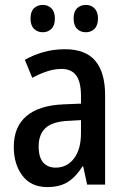

<svg xmlns="http://www.w3.org/2000/svg" viewBox="-20 -750 513 780"><path d="M244 -550Q328 -550 367.5 -502.5Q407 -455 407 -363V0H334L318 -74H315Q289 -32 256 -11Q223 10 172 10Q106 10 71 -36.5Q36 -83 36 -153Q36 -235 87.5 -278.5Q139 -322 237 -326L309 -329V-360Q309 -417 289.5 -443.5Q270 -470 230 -470Q202 -470 172.5 -460.5Q143 -451 111 -434L81 -507Q116 -527 157 -538.5Q198 -550 244 -550ZM256 -259Q193 -256 165 -230Q137 -204 137 -155Q137 -111 155.5 -90Q174 -69 206 -69Q252 -69 280.5 -106Q309 -143 309 -210V-262ZM104 -675Q104 -703 118 -716.5Q132 -730 154 -730Q175 -730 189 -716Q203 -702 203 -675Q203 -647 189 -633Q175 -619 154 -619Q132 -619 118 -633Q104 -647 104 -675ZM279 -675Q279 -703 293 -716.5Q307 -730 329 -730Q350 -730 364 -716Q378 -702 378 -675Q378 -647 364 -633Q350 -619 329 -619Q307 -619 293 -633Q279 -647 279 -675Z"/></svg>

Font: Noto Sans Myanmar Condensed Medium
Style: Regular
Weight: 500
Width: 3
Designer: Monotype Design Team
Foundry: Monotype Imaging Inc.
Version: Version 2.107; ttfautohint (v1.8.4.7-5d5b)